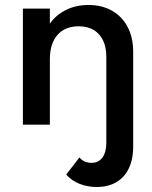

<svg xmlns="http://www.w3.org/2000/svg" viewBox="-20 -500 609 770"><path d="M71.8 -465.5H180V-405Q203.2 -439.1 243.4 -459.5Q283.6 -480 335.9 -480Q376.4 -480 409.1 -466.8Q441.8 -453.6 465.2 -429.3Q488.6 -405 501.4 -370.5Q514.1 -335.9 514.1 -292.7V88.6Q514.1 126.8 504.1 156.8Q494.1 186.8 475.2 207.5Q456.4 228.2 429.3 239.1Q402.3 250 368.2 250Q331.4 250 299.1 237.3Q266.8 224.5 245.5 200L298.6 131.4Q309.1 143.6 321.6 148.4Q334.1 153.2 345.9 153.2Q375.5 153.2 390.9 131.6Q406.4 110 406.4 72.3V-270.5Q406.4 -330 377 -362.3Q347.7 -394.5 295.5 -394.5Q240.9 -394.5 210.5 -360Q180 -325.5 180 -261.8V0H71.8Z"/></svg>

Font: Spartan MB SemBd
Style: Regular
Weight: 600
Designer: Matt Bailey, Mirko Velimirovic
Foundry: Matt Bailey
Version: Version 1.005